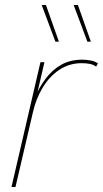

<svg xmlns="http://www.w3.org/2000/svg" viewBox="-20 -749 412 769"><path d="M26 0 142 -500H158L123 -349L118 -356Q137 -399 163 -434Q189 -469 225 -489.5Q261 -510 310 -510Q328 -510 344.5 -506.5Q361 -503 372 -495L365 -482Q355 -490 340 -493Q325 -496 308 -496Q257 -496 217 -469Q177 -442 150.5 -397.5Q124 -353 112 -300L42 0ZM164 -729 216 -582H202L147 -729ZM292 -729 344 -582H330L275 -729Z"/></svg>

Font: Work Sans Thin
Style: Italic
Weight: 250
Italic angle: -13°
Designer: Wei Huang
Foundry: Wei Huang
Version: Version 2.012